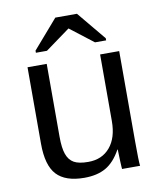

<svg xmlns="http://www.w3.org/2000/svg" viewBox="-83 -794 722 870"><g transform="rotate(-10 278.0 -359.0)"><path d="M156.2 -528.3V-193.4Q156.2 -141.1 166.5 -112.3Q176.8 -83.5 199.2 -70.8Q221.7 -58.1 265.1 -58.1Q328.6 -58.1 365.2 -101.6Q401.9 -145 401.9 -222.2V-528.3H489.7V-112.8Q489.7 -20.5 492.7 0H409.7Q409.2 -2.4 408.7 -13.2Q408.2 -23.9 407.5 -37.8Q406.7 -51.8 405.8 -90.3H404.3Q374 -35.6 334.2 -12.9Q294.4 9.8 235.4 9.8Q148.4 9.8 108.2 -33.4Q67.9 -76.7 67.9 -176.3V-528.3ZM439.9 -596.2V-586.4H388.7L281.7 -668.9H280.8L167.5 -586.4H116.7V-596.2L231 -728H330.6Z"/></g></svg>

Font: Arial
Style: Regular
Weight: 400
Designer: Steve Matteson
Foundry: Ascender Corporation
Version: Version 2.00.3